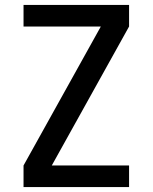

<svg xmlns="http://www.w3.org/2000/svg" viewBox="-20 -755 616 775"><path d="M75 0H501V-87H189L501 -648V-735H75V-648H387L75 -87Z"/></svg>

Font: Iosevka Sparkle Medium
Style: Regular
Weight: 500
Designer: Belleve Invis
Foundry: Belleve Invis
Version: Version 4.5.0; ttfautohint (v1.8.3)